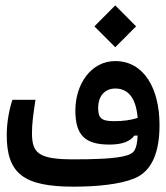

<svg xmlns="http://www.w3.org/2000/svg" viewBox="-20 -701 626 724"><path d="M258.3 2.9C345.7 2.9 431.6 -5.9 485.8 -27.8C554.7 -55.7 581.5 -129.4 581.5 -230C581.5 -367.7 522.5 -470.7 414.6 -470.7C324.2 -470.7 264.2 -384.8 264.2 -284.2C264.2 -189.9 301.8 -155.8 393.1 -155.8C442.9 -155.8 471.7 -168.9 486.3 -189.5L499 -189.9C496.1 -133.3 484.4 -122.6 456.1 -114.3C414.6 -102.1 333 -100.1 258.3 -100.1C126.5 -100.1 100.6 -122.6 100.6 -198.7C100.6 -233.9 104.5 -263.7 113.8 -324.7H26.9C16.6 -295.4 5.4 -242.7 5.4 -192.4C5.4 -46.4 68.8 2.9 258.3 2.9ZM499 -256.3C471.7 -248 446.8 -244.1 409.2 -244.1C359.9 -244.1 350.1 -257.8 350.1 -294.9C350.1 -333.5 371.1 -367.2 415 -367.2C458.5 -367.2 492.7 -337.9 499 -256.3ZM414.6 -522.9 493.2 -601.6 414.6 -680.7 335.9 -601.6Z"/></svg>

Font: CaskaydiaCove Nerd Font
Style: Regular
Weight: 400
Designer: Aaron Bell
Foundry: Saja Typeworks
Version: Version 2111.1;Nerd Fonts 2.3.3